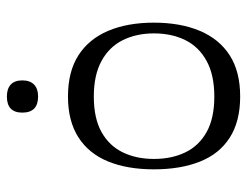

<svg xmlns="http://www.w3.org/2000/svg" viewBox="-102 -620 735 572"><g transform="rotate(-90 266.0 -333.5)"><path d="M265 14Q191 14 142.5 -17Q94 -48 71 -106Q48 -164 48 -243Q48 -322 71.5 -379.5Q95 -437 143.5 -468Q192 -499 265 -499Q339 -499 387.5 -468Q436 -437 460.5 -379.5Q485 -322 485 -243Q485 -164 460.5 -106Q436 -48 387.5 -17Q339 14 265 14ZM265 -63Q329 -63 371 -86Q413 -109 433 -149.5Q453 -190 453 -243Q453 -295 433 -335.5Q413 -376 371 -399Q329 -422 265 -422Q200 -422 159 -399Q118 -376 98.5 -335.5Q79 -295 79 -243Q79 -190 98.5 -149.5Q118 -109 159 -86Q200 -63 265 -63ZM265 -588Q217 -588 217 -635Q217 -658 229 -669.5Q241 -681 265 -681Q288 -681 300.5 -669.5Q313 -658 313 -635Q313 -612 300.5 -600Q288 -588 265 -588Z"/></g></svg>

Font: Ojuju Medium
Style: Regular
Weight: 500
Designer: Chisaokwu Joboson, Mirko Velimirovic
Foundry: Udi Foundry
Version: Version 1.000